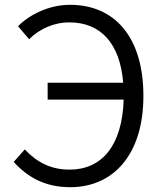

<svg xmlns="http://www.w3.org/2000/svg" viewBox="-20 -765 674 798"><path d="M101 -602C143 -644 203 -672 268 -672C400 -672 479 -583 492 -421H178V-351H494C488 -159 403 -60 269 -60C192 -60 134 -90 83 -144L37 -92C98 -25 171 13 272 13C449 13 576 -120 576 -366C576 -613 455 -745 271 -745C181 -745 100 -702 55 -656Z"/></svg>

Font: Noto Sans CJK JP DemiLight
Style: Regular
Weight: 350
Designer: Ryoko NISHIZUKA (kana & ideographs); Paul D. Hunt (Latin, Greek & Cyrillic); Wenlong ZHANG (bopomofo); Sandoll Communica
Foundry: Adobe Systems Incorporated
Version: Version 1.004;PS 1.004;hotconv 1.0.82;makeotf.lib2.5.63406